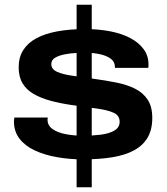

<svg xmlns="http://www.w3.org/2000/svg" viewBox="-20 -743 706 812"><path d="M304 49V-723H368V49ZM331 -69Q273 -69 220 -78.5Q167 -88 126.5 -107Q86 -126 62.5 -156.5Q39 -187 39 -229Q39 -234 39.5 -238Q40 -242 41 -246H182Q182 -245 181.5 -242Q181 -239 181 -237Q181 -212 202.5 -197Q224 -182 258.5 -175.5Q293 -169 332 -169Q371 -169 406.5 -173.5Q442 -178 464 -191Q486 -204 486 -228Q486 -254 462 -265.5Q438 -277 392.5 -283.5Q347 -290 282 -299Q234 -306 193.5 -317Q153 -328 122.5 -345.5Q92 -363 75.5 -390.5Q59 -418 59 -458Q59 -501 78.5 -531.5Q98 -562 134.5 -581.5Q171 -601 223 -610.5Q275 -620 340 -620Q398 -620 446.5 -610.5Q495 -601 531 -582Q567 -563 587.5 -535Q608 -507 608 -471Q608 -467 608 -463.5Q608 -460 607 -456H466V-460Q466 -482 448 -495Q430 -508 401.5 -514Q373 -520 339 -520Q327 -520 303.5 -519Q280 -518 255.5 -513.5Q231 -509 214 -499.5Q197 -490 197 -472Q197 -450 222 -439Q247 -428 287.5 -422.5Q328 -417 375 -410Q426 -403 471.5 -394Q517 -385 551 -368Q585 -351 604.5 -321.5Q624 -292 624 -244Q624 -195 604.5 -161.5Q585 -128 547.5 -107.5Q510 -87 455.5 -78Q401 -69 331 -69Z"/></svg>

Font: Archivo SemiBold Expanded SemiBold
Style: Regular
Weight: 600
Width: 7
Version: Version 2.001